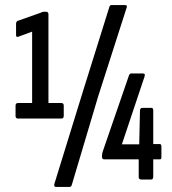

<svg xmlns="http://www.w3.org/2000/svg" viewBox="-20 -704 674 753"><path d="M51 -239Q41 -239 41 -249V-290Q41 -300 51 -300H106V-580L52 -560Q43 -557 43 -566V-610Q43 -619 49 -622L142 -655Q145 -657 148 -657.5Q151 -658 154 -658H160Q170 -658 170 -648V-300H220Q230 -300 230 -290V-249Q230 -239 220 -239ZM199 29Q191 29 193 18L306 -348L409 -677Q411 -684 417 -684H471Q480 -684 477 -675L365 -326L261 23Q259 29 252 29ZM534 0Q524 0 524 -10V-79H390Q380 -79 380 -88V-94Q380 -98 381 -102Q382 -106 383 -110L485 -406Q488 -416 495 -416H540Q545 -416 547 -413.5Q549 -411 547 -404L458 -138H526L529 -272Q530 -281 539 -281H573Q581 -281 581 -272V-139H607Q613 -139 613 -129V-88Q613 -79 607 -79H581V-10Q581 0 572 0Z"/></svg>

Font: Sofia Sans Extra Condensed Medium
Style: Regular
Weight: 500
Version: Version 4.100